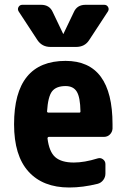

<svg xmlns="http://www.w3.org/2000/svg" viewBox="-20 -790 540 819"><path d="M318.4 -309.6Q323.2 -309.6 323.2 -314.5Q322.3 -375 307.6 -398.9Q293 -422.9 259.8 -422.9Q219.7 -422.9 202.1 -400.4Q184.6 -377.9 180.7 -314.5Q180.7 -310.5 185.5 -309.6ZM259.8 -530.3Q460 -530.3 460 -259.8V-241.2Q459 -226.6 448.7 -216.3Q438.5 -206.1 422.9 -206.1H188.5Q183.6 -206.1 182.6 -200.2Q189.5 -142.6 215.8 -119.6Q242.2 -96.7 294.9 -96.7Q339.8 -96.7 396.5 -114.3Q409.2 -118.2 419.4 -110.4Q429.7 -102.5 429.7 -89.8V-49.8Q429.7 -34.2 420.4 -22Q411.1 -9.8 396.5 -5.9Q333 9.8 275.4 9.8Q163.1 9.8 101.6 -58.1Q40 -126 40 -259.8Q40 -530.3 259.8 -530.3ZM344.7 -769.5H424.8Q435.5 -769.5 440.9 -760.3Q446.3 -751 440.4 -741.2L360.4 -619.1Q341.8 -589.8 304.7 -589.8H195.3Q159.2 -589.8 139.6 -619.1L59.6 -741.2Q53.7 -751 59.1 -760.3Q64.5 -769.5 75.2 -769.5H155.3Q191.4 -769.5 205.1 -738.3L249 -646.5Q249 -645.5 250 -645Q251 -644.5 251 -646.5L294.9 -738.3Q308.6 -769.5 344.7 -769.5Z"/></svg>

Font: Rounded-L Mgen+ 1m bold
Style: Bold
Weight: 700
Designer: [Source Han Sans]
Ryoko NISHIZUKA  (kana & ideographs); Paul D. Hunt (Latin, Greek & Cyrillic); Wenlong ZHANG  (bopomofo
Version: Version 1.059.20150602